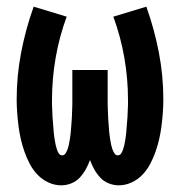

<svg xmlns="http://www.w3.org/2000/svg" viewBox="-20 -548 540 576"><path d="M164 8Q144 8 125.5 -0.5Q107 -9 93 -23.5Q79 -38 69.5 -56Q60 -74 53.5 -92.5Q47 -111 42.5 -130.5Q38 -150 35.5 -170Q33 -190 31.5 -210Q30 -230 30 -250Q30 -321 43.5 -391Q57 -461 81 -528L180 -498Q158 -438 147 -375Q136 -312 136 -248Q136 -242 136 -235.5Q136 -229 136.5 -223Q137 -217 137 -210.5Q137 -204 137.5 -198Q138 -192 138.5 -185.5Q139 -179 139.5 -173Q140 -167 140.5 -160.5Q141 -154 141.5 -148Q142 -142 143 -136Q144 -130 145 -123.5Q146 -117 147.5 -111Q149 -105 151 -99Q153 -93 156.5 -87.5Q160 -82 167 -82Q173 -82 177 -88.5Q181 -95 183 -101Q185 -107 186.5 -113.5Q188 -120 189 -127Q190 -134 191 -140.5Q192 -147 192.5 -153.5Q193 -160 193.5 -166.5Q194 -173 194.5 -180Q195 -187 195.5 -193.5Q196 -200 196 -206.5Q196 -213 196.5 -220Q197 -227 197 -233.5Q197 -240 197 -246.5Q197 -253 197 -260V-338H303V-260Q303 -253 303 -246.5Q303 -240 303 -233.5Q303 -227 303.5 -220Q304 -213 304 -206.5Q304 -200 304.5 -193.5Q305 -187 305.5 -180Q306 -173 306.5 -166.5Q307 -160 307.5 -153.5Q308 -147 309 -140.5Q310 -134 311 -127Q312 -120 313.5 -113.5Q315 -107 317 -101Q319 -95 323 -88.5Q327 -82 333 -82Q340 -82 343.5 -87.5Q347 -93 349 -99Q351 -105 352.5 -111Q354 -117 355 -123.5Q356 -130 357 -136Q358 -142 358.5 -148Q359 -154 359.5 -160.5Q360 -167 360.5 -173Q361 -179 361.5 -185.5Q362 -192 362.5 -198Q363 -204 363 -210.5Q363 -217 363.5 -223Q364 -229 364 -235.5Q364 -242 364 -248Q364 -312 353 -375Q342 -438 320 -498L419 -528Q443 -461 456.5 -391Q470 -321 470 -250Q470 -230 468.5 -210Q467 -190 464.5 -170Q462 -150 457.5 -130.5Q453 -111 446.5 -92.5Q440 -74 430.5 -56Q421 -38 407 -23.5Q393 -9 374.5 -0.5Q356 8 336 8Q321 8 306 2Q291 -4 280.5 -15.5Q270 -27 262.5 -40.5Q255 -54 250 -68Q245 -54 237.5 -40.5Q230 -27 219.5 -15.5Q209 -4 194 2Q179 8 164 8Z"/></svg>

Font: Iosevka Curly Slab Extrabold
Style: Regular
Weight: 800
Monospace: yes
Designer: Belleve Invis
Foundry: Belleve Invis
Version: Version 22.1.2; ttfautohint (v1.8.4)